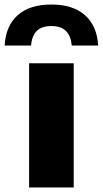

<svg xmlns="http://www.w3.org/2000/svg" viewBox="-70 -828 453 848"><path d="M58.5 0V-548.5H255.5V0ZM-49.5 -627Q-44.5 -714 8.2 -761Q61 -808 157 -808Q252.5 -808 305.5 -760.8Q358.5 -713.5 363.5 -627H247Q243 -669.5 221.2 -691.2Q199.5 -713 157 -713Q113.5 -713 92.2 -691.2Q71 -669.5 67 -627Z"/></svg>

Font: Encode Sans SemiExpanded ExtraBold
Style: Regular
Weight: 800
Width: 6
Designer: Multiple Designers
Foundry: Impallari Type
Version: Version 3.002